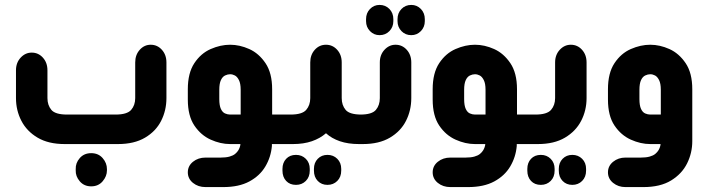

<svg xmlns="http://www.w3.org/2000/svg" viewBox="-20 -586 2881 781"><path d="M460 0H243Q177 0 133 -26Q89 -52 67 -94.5Q45 -137 45 -187V-300Q45 -331 64 -351.5Q83 -372 109 -372Q136 -372 154.5 -351.5Q173 -331 173 -300V-187Q173 -158 189 -139Q205 -120 253 -120H450Q497 -120 513.5 -139Q530 -158 530 -187V-332Q530 -363 548.5 -383.5Q567 -404 593 -404Q620 -404 638.5 -383.5Q657 -363 657 -332V-187Q657 -137 635.5 -94.5Q614 -52 570 -26Q526 0 460 0ZM351 172Q322 172 304.5 151.5Q287 131 288 107V102Q287 77 304.5 57Q322 37 351 37Q380 37 397.5 57Q415 77 415 102V107Q415 131 397.5 151.5Q380 172 351 172Z M1171 0H1086V8Q1082 53 1059.5 91Q1037 129 994.5 152Q952 175 888 175H816Q786 175 765 158Q744 141 744 115Q744 89 765 72Q786 55 816 55H878Q899 55 913.5 51Q928 47 936.5 40Q945 33 950 24.5Q955 16 957 7L958 0H916Q877 0 837 -18Q797 -36 770.5 -75.5Q744 -115 744 -181V-223Q744 -289 770.5 -329Q797 -369 837 -386.5Q877 -404 916 -404Q955 -404 994 -386.5Q1033 -369 1060 -329Q1087 -289 1087 -223V-120H1171ZM959 -120V-221Q959 -246 952 -260Q945 -274 935.5 -279Q926 -284 916 -284Q906 -284 895.5 -279Q885 -274 878.5 -260Q872 -246 872 -221V-183Q872 -157 878.5 -143Q885 -129 895.5 -124.5Q906 -120 916 -120Z M1454 -120V0H1440Q1396 0 1362.5 -11.5Q1329 -23 1306 -44Q1282 -23 1248.5 -11.5Q1215 0 1172 0H1158V-120H1162Q1209 -120 1225.5 -139Q1242 -158 1242 -187V-332Q1242 -363 1260.5 -383.5Q1279 -404 1306 -404Q1333 -404 1351.5 -383.5Q1370 -363 1370 -332V-187Q1370 -158 1386 -139Q1402 -120 1450 -120ZM1184 44Q1208 44 1224 60Q1240 76 1240 101V108Q1240 134 1224 150Q1208 166 1184 166Q1159 166 1144 150Q1129 134 1129 108V101Q1129 76 1144 60Q1159 44 1184 44ZM1312 44Q1336 44 1352 60Q1368 76 1368 101V108Q1368 134 1352 150Q1336 166 1312 166Q1288 166 1272.5 150Q1257 134 1257 108V101Q1257 76 1272.5 60Q1288 44 1312 44Z M1524 -443Q1501 -443 1485 -459.5Q1469 -476 1469 -500V-508Q1469 -533 1485 -549.5Q1501 -566 1524 -566Q1548 -566 1564 -549.5Q1580 -533 1580 -508V-500Q1580 -476 1564 -459.5Q1548 -443 1524 -443ZM1653 -443Q1629 -443 1613 -459.5Q1597 -476 1597 -500V-508Q1597 -533 1613 -549.5Q1629 -566 1653 -566Q1676 -566 1692 -549.5Q1708 -533 1708 -508V-500Q1708 -476 1692 -459.5Q1676 -443 1653 -443ZM1442 0V-120H1446Q1493 -120 1509 -139Q1525 -158 1525 -187V-332Q1525 -363 1544 -383.5Q1563 -404 1589 -404Q1616 -404 1634.5 -383.5Q1653 -363 1653 -332V-187Q1653 -137 1631.5 -94.5Q1610 -52 1566 -26Q1522 0 1456 0Z M2167 0H2082V8Q2078 53 2055.5 91Q2033 129 1990.5 152Q1948 175 1884 175H1812Q1782 175 1761 158Q1740 141 1740 115Q1740 89 1761 72Q1782 55 1812 55H1874Q1895 55 1909.5 51Q1924 47 1932.5 40Q1941 33 1946 24.5Q1951 16 1953 7L1954 0H1912Q1873 0 1833 -18Q1793 -36 1766.5 -75.5Q1740 -115 1740 -181V-223Q1740 -289 1766.5 -329Q1793 -369 1833 -386.5Q1873 -404 1912 -404Q1951 -404 1990 -386.5Q2029 -369 2056 -329Q2083 -289 2083 -223V-120H2167ZM1955 -120V-221Q1955 -246 1948 -260Q1941 -274 1931.5 -279Q1922 -284 1912 -284Q1902 -284 1891.5 -279Q1881 -274 1874.5 -260Q1868 -246 1868 -221V-183Q1868 -157 1874.5 -143Q1881 -129 1891.5 -124.5Q1902 -120 1912 -120Z M2154 0V-120H2158Q2205 -120 2221.5 -139Q2238 -158 2238 -187V-332Q2238 -363 2257 -383.5Q2276 -404 2302 -404Q2329 -404 2347.5 -383.5Q2366 -363 2366 -332V-187Q2366 -137 2344 -94.5Q2322 -52 2278 -26Q2234 0 2168 0ZM2180 166Q2155 166 2140 150Q2125 134 2125 108V101Q2125 76 2140 60Q2155 44 2180 44Q2204 44 2220 60Q2236 76 2236 101V108Q2236 134 2220 150Q2204 166 2180 166ZM2308 166Q2284 166 2268.5 150Q2253 134 2253 108V101Q2253 76 2268.5 60Q2284 44 2308 44Q2332 44 2348 60Q2364 76 2364 101V108Q2364 134 2348 150Q2332 166 2308 166Z M2667 0H2625Q2586 0 2546 -18Q2506 -36 2479.5 -75.5Q2453 -115 2453 -181V-223Q2453 -289 2479.5 -329Q2506 -369 2546 -386.5Q2586 -404 2625 -404Q2664 -404 2703 -386.5Q2742 -369 2769 -329Q2796 -289 2796 -223V-12Q2796 36 2775 78.5Q2754 121 2710 148Q2666 175 2597 175H2524Q2495 175 2474 158Q2453 141 2453 115Q2453 89 2474 72Q2495 55 2524 55H2587Q2608 55 2622.5 51Q2637 47 2645.5 40Q2654 33 2659 24.5Q2664 16 2666 7ZM2668 -120V-221Q2668 -246 2661 -260Q2654 -274 2644.5 -279Q2635 -284 2625 -284Q2615 -284 2604.5 -279Q2594 -274 2587.5 -260Q2581 -246 2581 -221V-183Q2581 -157 2587.5 -143Q2594 -129 2604.5 -124.5Q2615 -120 2625 -120Z"/></svg>

Font: Beiruti ExtraBold
Style: Regular
Weight: 800
Designer: Arlette Boutros
Foundry: Boutros
Version: Version 1.41